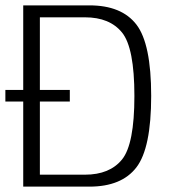

<svg xmlns="http://www.w3.org/2000/svg" viewBox="-32 -695 632 715"><path d="M-12 -317H54.5V0H301Q421 0 476 -71.8Q531 -143.5 531 -337.8Q531 -532 476 -603.5Q421 -675 301 -675H54.5V-360H-12ZM116.5 -44.5V-317H228V-360H116.5V-630.5H284.5Q376.5 -630.5 422.5 -573.8Q468.5 -517 468.5 -337.5Q468.5 -158 422.5 -101.2Q376.5 -44.5 284.5 -44.5Z"/></svg>

Font: Anybody Light
Style: Regular
Weight: 300
Designer: Tyler Finck
Foundry: Etcetera Type Company
Version: Version 1.111; ttfautohint (v1.8.4)